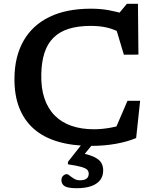

<svg xmlns="http://www.w3.org/2000/svg" viewBox="-20 -761 818 1016"><path d="M476.5 -77Q520 -77 566.2 -85.5Q612.5 -94 653 -110L578 -49.5L654.5 -227.5H721.5L700.5 -31Q658 -12 595.5 -0.5Q533 11 462.5 11Q363 11 286.8 -11.5Q210.5 -34 159.2 -79Q108 -124 81.8 -191Q55.5 -258 56.5 -347Q57.5 -462.5 104.5 -545Q151.5 -627.5 241.2 -671.2Q331 -715 461 -715Q512.5 -715 555.8 -707Q599 -699 642 -686L603.5 -683L651.5 -741H710L712.5 -472L635.5 -471.5L586 -636.5L627 -583Q583.5 -606.5 545.5 -615.2Q507.5 -624 460.5 -624Q392.5 -624 343.5 -608.5Q294.5 -593 262.8 -561.2Q231 -529.5 215.5 -482Q200 -434.5 198.5 -370Q196.5 -296 215 -241Q233.5 -186 269.8 -149.5Q306 -113 358.5 -95Q411 -77 476.5 -77ZM387 235Q339 235 322 224Q305 213 305 192.5Q305 177 314.5 168.8Q324 160.5 333.5 160.5Q339 160.5 348.8 168.5Q358.5 176.5 372 184.8Q385.5 193 401.5 193Q426.5 193 438 184.2Q449.5 175.5 449.5 158Q449.5 146 442 137.8Q434.5 129.5 411 122.5Q387.5 115.5 339.5 108.5V95.5L426.5 -15H484L399 89.5L395 46Q450 56 478.2 69.8Q506.5 83.5 516.2 101Q526 118.5 526 140.5Q526 172.5 508.8 193.5Q491.5 214.5 460 224.8Q428.5 235 387 235Z"/></svg>

Font: Newsreader 7pt Medium
Style: Regular
Weight: 500
Designer: Hugues Gentile
Foundry: Production Type
Version: Version 1.003